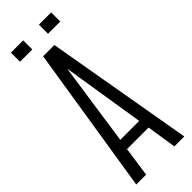

<svg xmlns="http://www.w3.org/2000/svg" viewBox="-321 -1027 1054 1054"><g transform="rotate(-45 206.0 -499.5)"><path d="M19 0 155.3 -859.4H242.7L392.1 0H314.9L288.1 -173.3H120.6L95.7 0ZM130.4 -235.4H277.3L201.2 -714.8H200.2ZM261.7 -927.7V-998.5H356.9V-927.7ZM44.4 -927.7V-998.5H139.6V-927.7Z"/></g></svg>

Font: Antonio ExtraLight
Style: Regular
Weight: 250
Designer: Vernon Adams
Foundry: Vernon Adams
Version: Version 1.002